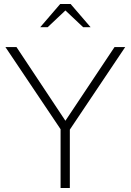

<svg xmlns="http://www.w3.org/2000/svg" viewBox="-20 -934 649 954"><path d="M281 0V-292L7 -700H62L305 -334L549 -700H602L327 -290V0ZM393 -799 305 -882 217 -799H180L279 -914H331L430 -799Z"/></svg>

Font: Red Hat Display
Style: Regular
Weight: 300
Designer: Pentagram, MCKL
Foundry: Pentagram, MCKL
Version: Version 1.023